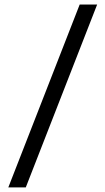

<svg xmlns="http://www.w3.org/2000/svg" viewBox="-20 -690 456 830"><path d="M16 120 324.5 -670.5H400L91.5 120Z"/></svg>

Font: Anek Gujarati
Style: Regular
Weight: 400
Designer: Mrunmayee Ghaisas (Gujarati), Yesha Goshar (Latin)
Foundry: Ek Type
Version: Version 1.003